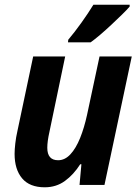

<svg xmlns="http://www.w3.org/2000/svg" viewBox="-20 -786 588 816"><path d="M170 10Q106 10 74 -28Q42 -66 42 -132Q42 -150 45 -176.5Q48 -203 54 -229L121 -546H257L190 -225Q181 -185 181 -158Q181 -105 227 -105Q256 -105 279.5 -130.5Q303 -156 320.5 -199.5Q338 -243 350 -298L403 -546H540L424 0H318L326 -88H321Q293 -44 256 -17Q219 10 170 10ZM270 -617Q297 -649 326 -689.5Q355 -730 377 -766H531V-758Q520 -745 499 -724.5Q478 -704 453.5 -681Q429 -658 405.5 -638Q382 -618 365 -606H269Z"/></svg>

Font: Noto Sans SemiCondensed
Style: Bold Italic
Weight: 700
Width: 4
Italic angle: -12°
Designer: Monotype Design Team
Foundry: Monotype Imaging Inc.
Version: Version 2.013; ttfautohint (v1.8.4.7-5d5b)